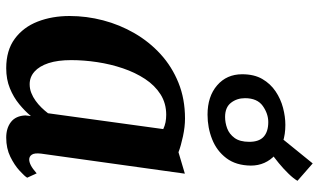

<svg xmlns="http://www.w3.org/2000/svg" viewBox="-224 -792 1026 618"><g transform="rotate(90 289.0 -483.0)"><path d="M474.5 -102.5Q472 -81 477.8 -72.5Q483.5 -64 493.5 -64Q501.5 -64 512 -69.2Q522.5 -74.5 538 -88L552 -57.5Q547 -49 529.2 -32.8Q511.5 -16.5 484.5 -3.2Q457.5 10 423 10Q392.5 10 372.8 -5.2Q353 -20.5 351.5 -51.5L353.5 -69.5Q337.5 -50 315.2 -31.8Q293 -13.5 264.2 -1.8Q235.5 10 199.5 10Q142 10 104.8 -17.5Q67.5 -45 49.5 -91.2Q31.5 -137.5 31.5 -194Q31.5 -248.5 45.5 -302Q59.5 -355.5 87 -403Q114.5 -450.5 154.5 -487Q194.5 -523.5 246.5 -544.5Q298.5 -565.5 361.5 -565.5Q388 -565.5 418.5 -559Q449 -552.5 470 -544.5L539 -565ZM395.5 -495.5Q385 -500.5 373.5 -502.8Q362 -505 349.5 -505Q312.5 -505 283.8 -486.8Q255 -468.5 234.2 -437Q213.5 -405.5 200 -365.8Q186.5 -326 180 -283Q173.5 -240 173.5 -199Q173.5 -156 183.2 -126.2Q193 -96.5 210.5 -81Q228 -65.5 251 -65.5Q266 -65.5 279.2 -70.8Q292.5 -76 304.2 -84.5Q316 -93 326 -103.2Q336 -113.5 344.5 -124.5ZM349 -638Q290.5 -638 254.8 -668.8Q219 -699.5 219 -749.5Q219 -788 234.2 -814.2Q249.5 -840.5 274 -857Q298.5 -873.5 327 -881Q355.5 -888.5 382 -888.5Q443.5 -888.5 478.2 -856.5Q513 -824.5 513 -777.5Q512.5 -729.5 489 -698.5Q465.5 -667.5 428.2 -652.8Q391 -638 349 -638ZM356.5 -694.5Q375 -694.5 393.2 -701.2Q411.5 -708 424 -725Q436.5 -742 436.5 -772.5Q436.5 -804 420 -818.8Q403.5 -833.5 373 -833.5Q346 -833.5 321 -815.8Q296 -798 296 -758.5Q296 -732.5 310.8 -713.5Q325.5 -694.5 356.5 -694.5ZM432.5 -820 401 -847 506 -976.5 562 -927.5Q554.5 -914.5 539.2 -898.8Q524 -883 505.2 -867.5Q486.5 -852 468.5 -840Q450.5 -828 437 -822.5Z"/></g></svg>

Font: Merriweather 24pt
Style: Bold Italic
Weight: 700
Italic angle: -7.8°
Designer: Eben Sorkin
Foundry: Eben Sorkin
Version: Version 2.101